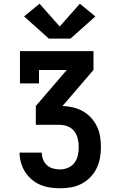

<svg xmlns="http://www.w3.org/2000/svg" viewBox="-20 -1009 640 1029"><path d="M302 0Q275 0 248 -4Q221 -8 196 -18.5Q171 -29 150 -47Q129 -65 114.5 -88Q100 -111 92.5 -137Q85 -163 85 -191H204Q204 -172 211 -154Q218 -136 232 -123.5Q246 -111 264.5 -106Q283 -101 302 -101Q324 -101 345 -110Q366 -119 379 -136.5Q392 -154 397 -176Q402 -198 402 -220Q402 -243 397 -265Q392 -287 378.5 -305Q365 -323 343.5 -331.5Q322 -340 300 -340H172V-441L338 -634H189V-562H87V-735H481V-634L315 -441Q343 -440 371 -433.5Q399 -427 424 -413Q449 -399 468.5 -377.5Q488 -356 500 -330.5Q512 -305 516.5 -276.5Q521 -248 521 -219Q521 -190 515.5 -161Q510 -132 497 -105.5Q484 -79 463 -58Q442 -37 416 -23.5Q390 -10 360.5 -5Q331 0 302 0ZM242 -802 109 -921 192 -989 300 -867 408 -989 491 -921 358 -802Z"/></svg>

Font: Iosevka Curly Slab Extended
Style: Bold
Weight: 700
Width: 7
Monospace: yes
Designer: Belleve Invis
Foundry: Belleve Invis
Version: Version 11.1.0; ttfautohint (v1.8.3)